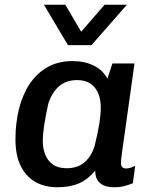

<svg xmlns="http://www.w3.org/2000/svg" viewBox="-20 -778 640 808"><path d="M220 10Q169 10 129.5 -12Q90 -34 67.5 -79Q45 -124 45 -191Q45 -260 60 -320Q75 -380 105 -425Q135 -470 180 -495.5Q225 -521 286 -521Q336 -521 374.5 -502Q413 -483 432 -447L453 -511H546L495 -147Q491 -121 490 -109.5Q489 -98 489 -90Q489 -80 495 -74.5Q501 -69 510 -69Q519 -69 529 -72Q539 -75 549 -80L539 -7Q523 0 503.5 5Q484 10 460 10Q421 10 400.5 -8Q380 -26 381 -60Q350 -23 312.5 -6.5Q275 10 220 10ZM261 -70Q306 -70 335 -94.5Q364 -119 378 -163Q392 -219 398 -258Q404 -297 404 -325Q404 -379 378.5 -410Q353 -441 304 -441Q258 -441 228 -414.5Q198 -388 183 -341Q172 -291 166 -251.5Q160 -212 160 -183Q160 -153 170.5 -127Q181 -101 203 -85.5Q225 -70 261 -70ZM514 -758 365 -588H266L165 -758H255L347 -601H284L420 -758Z"/></svg>

Font: Chivo Mono Medium Medium
Style: Italic
Weight: 500
Italic angle: -8.05°
Monospace: yes
Version: Version 1.008